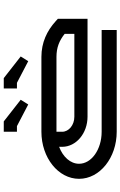

<svg xmlns="http://www.w3.org/2000/svg" viewBox="170 -810 640 1020"><g transform="rotate(-90 490.0 -300.0)"><path d="M700 -510 585 -600H530V-530H560L675 -470ZM470 -510 355 -600H300V-530H330L445 -470ZM820 -225H380C335.8 -225 300 -254.1 300 -290V-320H697.8C747.3 -320 783.7 -305.3 820 -276.6ZM900 -155V-312.8L886.8 -324.7C836.3 -370.4 774.3 -400 697.8 -400H300C162 -400 50 -310.4 50 -200C50 -89.6 162 0 300 0H840.8V-80H300C206.2 -80 130 -133.8 130 -200C130 -245.8 166.5 -285.7 220 -305.9V-290C220 -215.5 291.7 -155 380 -155Z"/></g></svg>

Font: KetosagCBd
Style: Regular
Weight: 500
Designer: gluk
Foundry: gluk
Version: Version 00.0024